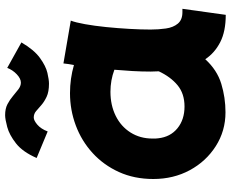

<svg xmlns="http://www.w3.org/2000/svg" viewBox="-94 -726 880 731"><g transform="rotate(-90 345.5 -361.0)"><path d="M283 58Q212 58 154 21Q96 -16 62.5 -78Q29 -140 29 -217Q29 -289 55.5 -347.5Q82 -406 128 -448Q174 -490 233 -512Q292 -534 356 -534Q411 -534 463 -519Q467 -539 469 -559L632 -531Q625 -513 618.5 -477Q612 -441 607.5 -396.5Q603 -352 600.5 -307.5Q598 -263 598 -227Q598 -197 602 -169Q606 -141 620.5 -123.5Q635 -106 664 -106H677L654 59Q591 59 550 38Q509 17 485 -19Q444 26 391.5 42Q339 58 283 58ZM184 -198Q189 -152 222 -125Q255 -98 305 -98Q354 -98 386 -124.5Q418 -151 439 -196Q438 -211 438 -227Q438 -261 440 -296Q442 -331 445 -365Q405 -380 361 -380Q310 -380 269.5 -360Q229 -340 206 -303.5Q183 -267 183 -220Q183 -214 183 -208.5Q183 -203 184 -198ZM109 -661Q132 -714 164.5 -739.5Q197 -765 227 -773Q257 -781 272 -781Q297 -781 314 -772Q331 -763 344.5 -751.5Q358 -740 370.5 -730.5Q383 -721 396 -721Q411 -721 427.5 -736.5Q444 -752 452 -773L549 -719Q521 -671 490 -648.5Q459 -626 433 -620Q407 -614 392 -614Q361 -614 342 -623Q323 -632 310.5 -643Q298 -654 287.5 -663Q277 -672 263 -672Q252 -672 236 -658.5Q220 -645 210 -619Z"/></g></svg>

Font: KN Bobohei
Style: Bold
Weight: 700
Designer: Kingnam Type Foundry
Version: Version 1.710;March 18, 2023